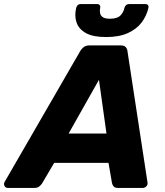

<svg xmlns="http://www.w3.org/2000/svg" viewBox="-70 -923 811 943"><path d="M-31 0Q-43 0 -48 -10Q-53 -20 -47 -30L324 -672Q330 -683 341 -691.5Q352 -700 369 -700H523Q540 -700 547.5 -691.5Q555 -683 556 -672L654 -30Q657 -16 649 -8Q641 0 631 0H510Q495 0 488.5 -7Q482 -14 480 -24L463 -123H196L136 -21Q131 -14 122.5 -7Q114 0 99 0ZM267 -267H453L416 -531ZM451 -741Q387 -741 352 -760.5Q317 -780 306 -812.5Q295 -845 304 -884Q306 -892 311.5 -897.5Q317 -903 327 -903H407Q416 -903 420 -897.5Q424 -892 422 -884Q419 -871 421.5 -858.5Q424 -846 435 -838.5Q446 -831 470 -831Q506 -831 521.5 -847Q537 -863 541 -884Q543 -892 549 -897.5Q555 -903 564 -903H644Q653 -903 657 -897.5Q661 -892 659 -884Q650 -845 625.5 -812.5Q601 -780 558 -760.5Q515 -741 451 -741Z"/></svg>

Font: Rubik Light
Style: Bold Italic
Weight: 700
Italic angle: -12°
Version: Version 2.104